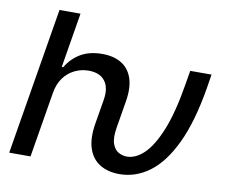

<svg xmlns="http://www.w3.org/2000/svg" viewBox="-80 -828 1104 936"><g transform="rotate(10 472.0 -359.5)"><path d="M20.5 0 141.1 -727.5H245.1L200.2 -456.1H207.5Q233.9 -501 277.6 -526.9Q321.3 -552.7 384.8 -552.7Q440.9 -552.7 479 -529.8Q517.1 -506.8 533 -460.9Q548.8 -415 537.6 -346.7L525.4 -272.5H419.4L429.7 -334Q439.5 -394.5 413.8 -427.7Q388.2 -460.9 333 -460.9Q295.9 -460.9 263.4 -444.8Q231 -428.7 209 -398.4Q187 -368.2 179.7 -323.7L126 0ZM566.9 9.8Q509.8 9.8 469.7 -14.9Q429.7 -39.6 413.3 -89.4Q397 -139.2 409.7 -214.4L419.4 -272.5H525.4L515.6 -214.4Q506.3 -159.7 516.6 -130.9Q526.9 -102.1 547.1 -91.3Q567.4 -80.6 587.9 -80.6Q631.3 -80.6 672.9 -120.1Q714.4 -159.7 749.8 -246.6Q785.2 -333.5 808.6 -476.1L820.3 -545.9H925.8L914.6 -476.1Q886.2 -306.6 835.2 -199.2Q784.2 -91.8 715.8 -41Q647.5 9.8 566.9 9.8Z"/></g></svg>

Font: Inter 24pt Medium
Style: Italic
Weight: 500
Italic angle: -9.3988°
Designer: Rasmus Andersson
Foundry: rsms
Version: Version 4.001;git-66647c0bb